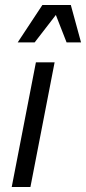

<svg xmlns="http://www.w3.org/2000/svg" viewBox="-20 -750 345 770"><path d="M27 0H102L199 -500H124ZM51 -580H119L204 -690L247 -580H305L264 -730H150Z"/></svg>

Font: Uncut Sans
Style: Italic
Weight: 400
Italic angle: -11°
Designer: Kasper Nordkvist
Foundry: UNCUT.wtf
Version: Version 1.304;Glyphs 3.2 (3246)